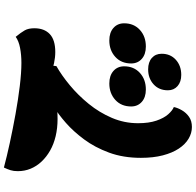

<svg xmlns="http://www.w3.org/2000/svg" viewBox="-30 -610 1028 1009"><g transform="rotate(-90 484.5 -105.0)"><path d="M322 389Q290 389 260.5 371.5Q231 354 208.5 320Q186 286 173 236Q160 186 160 121Q160 28 187.5 -46.5Q215 -121 257 -177.5Q299 -234 343.5 -273Q388 -312 423 -333L434 -328Q426 -323 415 -320.5Q404 -318 391 -317.5Q378 -317 364 -317Q316 -317 274 -327Q232 -337 198.5 -356Q165 -375 140.5 -401Q116 -427 103 -458.5Q90 -490 90 -526Q90 -548 95 -564Q100 -580 109 -599Q165 -584 238.5 -568Q312 -552 389.5 -538Q467 -524 537.5 -515.5Q608 -507 659 -507Q701 -507 737.5 -514Q774 -521 796 -537Q819 -509 830 -489.5Q841 -470 841 -439Q841 -387 810.5 -358Q780 -329 716 -329Q688 -329 657.5 -335.5Q627 -342 612 -356L652 -404L642 -323Q594 -296 541.5 -252.5Q489 -209 443.5 -153Q398 -97 370 -31.5Q342 34 342 106Q342 163 355.5 202.5Q369 242 389 264.5Q409 287 427 294Q423 314 410 336.5Q397 359 375.5 374Q354 389 322 389ZM596 333Q559 333 537 313.5Q515 294 515 263Q515 216 546.5 187.5Q578 159 625 159Q663 159 685 178.5Q707 198 707 230Q707 276 675.5 304.5Q644 333 596 333ZM519 147Q478 147 454 125.5Q430 104 430 70Q430 18 464.5 -13.5Q499 -45 551 -45Q592 -45 616.5 -23.5Q641 -2 641 33Q641 84 606.5 115.5Q572 147 519 147ZM745 147Q704 147 680 125.5Q656 104 656 70Q656 18 690.5 -13.5Q725 -45 777 -45Q818 -45 842.5 -23.5Q867 -2 867 33Q867 84 832.5 115.5Q798 147 745 147Z"/></g></svg>

Font: Lemonada
Style: Regular
Weight: 400
Designer: Mohamed Gaber (Arabic), Eduardo Tunni (Latin)
Foundry: Kief Type Foundry
Version: Version 4.005